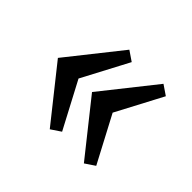

<svg xmlns="http://www.w3.org/2000/svg" viewBox="-104 -625 744 744"><g transform="rotate(45 268.0 -253.0)"><path d="M232.5 -35.1 59.2 -253 232.5 -471.3 273 -443.7 147.7 -206.5V-299.5L273 -62.3ZM419.5 -35.1 246.2 -253 419.5 -471.3 460 -443.7 334.7 -206.5V-299.5L460 -62.3Z"/></g></svg>

Font: Andada Pro
Style: Regular
Weight: 400
Designer: Carolina Giovagnoli
Foundry: Huerta Tipografica
Version: Version 3.003